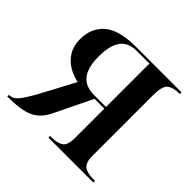

<svg xmlns="http://www.w3.org/2000/svg" viewBox="-139 -676 816 816"><g transform="rotate(45 269.0 -268.0)"><path d="M4 0V-10H7Q28 -10 45.5 -31Q63 -52 91 -103L172 -255Q141 -261 113 -277.5Q85 -294 67.5 -322.5Q50 -351 50 -391Q50 -458 95 -497Q140 -536 242 -536H515V-526H511Q475 -526 456.5 -511Q438 -496 438 -443V-79Q438 -37 456 -23.5Q474 -10 509 -10H521V0H251V-10H260Q293 -10 312.5 -22Q332 -34 332 -79V-255H273L190 -84Q174 -52 151.5 -33.5Q129 -15 94 -7.5Q59 0 4 0ZM262 -265H332V-526H257Q205 -526 181.5 -493Q158 -460 158 -394Q158 -331 182.5 -298Q207 -265 262 -265Z"/></g></svg>

Font: Noto Serif Display SemiCondensed Medium
Style: Regular
Weight: 500
Width: 4
Designer: Monotype Design Team
Foundry: Monotype Imaging Inc.
Version: Version 2.009